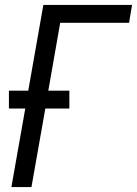

<svg xmlns="http://www.w3.org/2000/svg" viewBox="-20 -755 553 775"><path d="M26 0 82 -317H16V-389H94L155 -735H513L501 -663H223L175 -389H260V-317H163L107 0Z"/></svg>

Font: Iosevka SS08
Style: Italic
Weight: 400
Italic angle: -10°
Monospace: yes
Designer: Belleve Invis
Foundry: Belleve Invis
Version: 2.1.0; ttfautohint (v1.8.2)